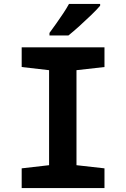

<svg xmlns="http://www.w3.org/2000/svg" viewBox="-20 -954 640 974"><path d="M90 0V-100L229 -116V-598L90 -614V-714H510V-614L368 -598V-116L510 -100V0ZM231 -787Q248 -810 266 -835.5Q284 -861 301 -886.5Q318 -912 330 -934H488V-925Q472 -906 443 -878Q414 -850 383 -822Q352 -794 327 -774H231Z"/></svg>

Font: Noto Sans Mono
Style: Bold
Weight: 700
Designer: Monotype Design Team
Foundry: Monotype Imaging Inc.
Version: Version 2.014